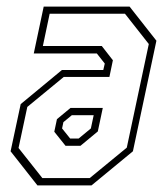

<svg xmlns="http://www.w3.org/2000/svg" viewBox="-20 -560 504 580"><path d="M93 0 12 -103 42.5 -245.5 167 -348.5H292L296.5 -368L272.5 -398.5H82L112 -540H371.5L452.5 -437L381.5 -103L256.5 0ZM108 -22H251L363 -114L429.5 -427L357.5 -518.5H130L109.5 -421H287.5L321 -378L310.5 -327.5H172.5L62.5 -237L36 -113ZM178 -119.5 144 -162 152 -200 193 -234H290.5L275.5 -163L223 -119.5ZM192 -141.5H217.5L254.5 -172L263 -212H197L171.5 -191L167.5 -172Z"/></svg>

Font: Tourney Condensed ExtraLight
Style: Italic
Weight: 200
Width: 3
Italic angle: -12°
Designer: Tyler Finck
Foundry: Etcetera Type Co
Version: Version 1.010; ttfautohint (v1.8.3)